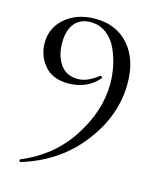

<svg xmlns="http://www.w3.org/2000/svg" viewBox="-104 -472 673 820"><g transform="rotate(15 232.5 -62.0)"><path d="M174 -102Q104 -102 68.5 -145Q33 -188 33 -244Q33 -312 85 -355.5Q137 -399 216 -399Q310 -399 365 -336Q420 -273 420 -167Q420 -26 324 99.5Q228 225 65 275Q62 276 59.5 271Q57 266 61 264Q198 207 273.5 89.5Q349 -28 349 -147Q349 -185 341 -224Q333 -263 316.5 -299Q300 -335 270 -357.5Q240 -380 201 -380Q155 -380 130 -349.5Q105 -319 105 -264Q105 -206 131.5 -168.5Q158 -131 209 -131Q251 -131 297 -168Q300 -171 305 -167.5Q310 -164 308 -161Q257 -102 174 -102Z"/></g></svg>

Font: Cormorant Garamond Book
Style: Regular
Weight: 500
Designer: Christian Thalmann (Catharsis Fonts)
Version: Version 1.000;PS 002.000;hotconv 1.0.88;makeotf.lib2.5.64775